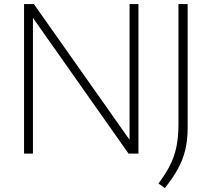

<svg xmlns="http://www.w3.org/2000/svg" viewBox="-20 -760 1048 950"><path d="M99 0V-740H147.5L637.5 -45H621V-740H665V0H616L126.5 -695H143V0ZM795.5 170.5 764 148Q798 103 820 60.2Q842 17.5 852.5 -31.5Q863 -80.5 863 -143.5V-740H908.5V-128Q908.5 -67.5 896.8 -18.5Q885 30.5 860 76Q835 121.5 795.5 170.5Z"/></svg>

Font: Encode Sans SemiExpanded ExtraLight
Style: Regular
Weight: 250
Width: 6
Designer: Multiple Designers
Foundry: Impallari Type
Version: Version 3.002